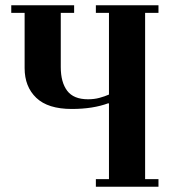

<svg xmlns="http://www.w3.org/2000/svg" viewBox="-20 -713 671 733"><path d="M23 -664V-693H263V-664H212V-457Q212 -399 236.5 -366.5Q261 -334 316 -334Q340 -334 360 -339.5Q380 -345 396 -352V-664H346V-693H585V-664H534V-29H585V0H346V-29H396V-317L394 -319Q335 -297 254 -297Q163 -297 118.5 -339.5Q74 -382 74 -453V-664Z"/></svg>

Font: Monomakh
Style: Regular
Weight: 400
Version: Version 1.200; ttfautohint (v1.8.4.7-5d5b)